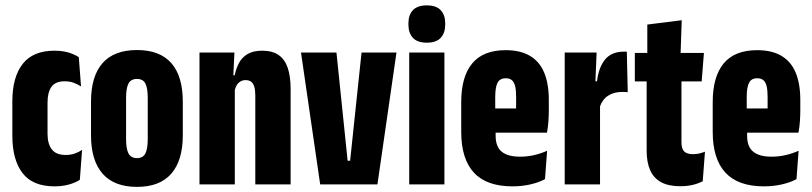

<svg xmlns="http://www.w3.org/2000/svg" viewBox="-20 -702 3091 731"><path d="M187.5 7.5Q104.5 7.5 65.8 -43Q27 -93.5 27 -185.5V-316Q27 -408 66.2 -458.5Q105.5 -509 187.5 -509Q207.5 -509 224.2 -506Q241 -503 255 -497.2Q269 -491.5 280 -484.5L288.5 -373Q275 -381.5 260.2 -387Q245.5 -392.5 226 -392.5Q191 -392.5 176 -371.5Q161 -350.5 161 -311.5V-192.5Q161 -154 177.5 -133Q194 -112 230 -112Q249 -112 264.8 -117.5Q280.5 -123 292.5 -131.5L284 -17.5Q267.5 -6.5 242.5 0.5Q217.5 7.5 187.5 7.5Z M501.5 9.5Q414.5 9.5 370.5 -40.8Q326.5 -91 326.5 -187.5V-314.5Q326.5 -412 370.5 -461.8Q414.5 -511.5 501.5 -511.5Q588.5 -511.5 632.2 -461.8Q676 -412 676 -314.5V-187.5Q676 -91 632.2 -40.8Q588.5 9.5 501.5 9.5ZM501.5 -100Q524.5 -100 533.5 -117.8Q542.5 -135.5 542.5 -173V-329.5Q542.5 -366.5 533.5 -384Q524.5 -401.5 501.5 -401.5Q478.5 -401.5 469.2 -384Q460 -366.5 460 -329.5V-173Q460 -135.5 469.2 -117.8Q478.5 -100 501.5 -100Z M952 0V-338Q952 -357.5 948.5 -370.5Q945 -383.5 937 -390.2Q929 -397 915 -397Q903.5 -397 894.8 -391.5Q886 -386 880.8 -376.8Q875.5 -367.5 873 -355L845.5 -415.5H873.5Q879 -441.5 890.2 -462.8Q901.5 -484 923 -496.5Q944.5 -509 978.5 -509Q1017 -509 1040.8 -492.5Q1064.5 -476 1075.5 -443.5Q1086.5 -411 1086.5 -362V0ZM739.5 0V-502H872.5L867.5 -398.5L874 -397.5V0Z M1313 -90 1356.5 -502H1489.5L1417 0H1199L1126 -502H1261L1303.5 -90Z M1538 0V-502H1672V0ZM1605 -539.5Q1569 -539.5 1552 -558Q1535 -576.5 1535 -608V-613.5Q1535 -645 1552 -663.2Q1569 -681.5 1605 -681.5Q1641 -681.5 1658 -663.2Q1675 -645 1675 -613.5V-608Q1675 -576.5 1658 -558Q1641 -539.5 1605 -539.5Z M1931 7.5Q1832.5 7.5 1784.2 -44.8Q1736 -97 1736 -200.5V-313Q1736 -410 1777.8 -460.5Q1819.5 -511 1905.5 -511Q1961 -511 1997.5 -489.5Q2034 -468 2051.8 -425.8Q2069.5 -383.5 2069.5 -321V-284Q2069.5 -262 2068 -240.2Q2066.5 -218.5 2062.5 -197H1945Q1945 -242 1945 -275.2Q1945 -308.5 1945 -333Q1945 -357.5 1941.5 -373Q1938 -388.5 1929.5 -396.2Q1921 -404 1905.5 -404Q1883 -404 1874.2 -386.8Q1865.5 -369.5 1865.5 -333V-252.5L1867 -230.5V-185.5Q1867 -164.5 1872.8 -149.2Q1878.5 -134 1890.2 -124.5Q1902 -115 1919.2 -110.2Q1936.5 -105.5 1960 -105.5Q1989 -105.5 2015 -111.8Q2041 -118 2063 -128L2055 -20Q2032 -7.5 1999.8 0Q1967.5 7.5 1931 7.5ZM1820 -197V-289H2033.5V-197Z M2263.5 -294.5 2216.5 -392.5H2253Q2259 -445 2283.5 -475.2Q2308 -505.5 2357 -505.5Q2359 -505.5 2361 -505.5Q2363 -505.5 2366.5 -505L2370 -351Q2366.5 -351.5 2360.8 -351.8Q2355 -352 2349 -352Q2317 -352 2295 -337.5Q2273 -323 2263.5 -294.5ZM2130 0V-502H2251.5L2245.5 -358L2264.5 -353V0Z M2569.5 7Q2525.5 7 2497.2 -8.2Q2469 -23.5 2455.5 -53.8Q2442 -84 2442 -128.5V-483H2574.5V-160.5Q2574.5 -136 2584.8 -125.5Q2595 -115 2619 -115Q2632 -115 2643 -117.8Q2654 -120.5 2664 -124.5L2655.5 -12Q2639.5 -3.5 2618 1.8Q2596.5 7 2569.5 7ZM2397 -392V-500.5H2660L2651.5 -392ZM2444.5 -492V-608.5L2575.5 -625L2571 -492Z M2888.5 7.5Q2790 7.5 2741.8 -44.8Q2693.5 -97 2693.5 -200.5V-313Q2693.5 -410 2735.2 -460.5Q2777 -511 2863 -511Q2918.5 -511 2955 -489.5Q2991.5 -468 3009.2 -425.8Q3027 -383.5 3027 -321V-284Q3027 -262 3025.5 -240.2Q3024 -218.5 3020 -197H2902.5Q2902.5 -242 2902.5 -275.2Q2902.5 -308.5 2902.5 -333Q2902.5 -357.5 2899 -373Q2895.5 -388.5 2887 -396.2Q2878.5 -404 2863 -404Q2840.5 -404 2831.8 -386.8Q2823 -369.5 2823 -333V-252.5L2824.5 -230.5V-185.5Q2824.5 -164.5 2830.2 -149.2Q2836 -134 2847.8 -124.5Q2859.5 -115 2876.8 -110.2Q2894 -105.5 2917.5 -105.5Q2946.5 -105.5 2972.5 -111.8Q2998.5 -118 3020.5 -128L3012.5 -20Q2989.5 -7.5 2957.2 0Q2925 7.5 2888.5 7.5ZM2777.5 -197V-289H2991V-197Z"/></svg>

Font: Anek Latin Condensed
Style: Bold
Weight: 700
Width: 3
Designer: Yesha Goshar
Foundry: Ek Type
Version: Version 1.003